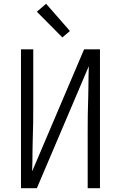

<svg xmlns="http://www.w3.org/2000/svg" viewBox="-20 -996 640 1016"><path d="M91 0V-735H156V-441Q156 -393 155.5 -344.5Q155 -296 153 -248L152 -193Q152 -167 151.5 -141Q151 -115 150 -89L425 -735H509V0H444V-294Q444 -342 444.5 -390.5Q445 -439 447 -487L448 -542Q448 -568 448.5 -594Q449 -620 450 -646L175 0ZM310 -798 175 -934 224 -976 350 -832Z"/></svg>

Font: Iosevka Light Extended
Style: Regular
Weight: 300
Width: 7
Monospace: yes
Designer: Belleve Invis
Foundry: Belleve Invis
Version: Version 32.5.0; ttfautohint (v1.8.4)